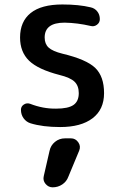

<svg xmlns="http://www.w3.org/2000/svg" viewBox="-20 -550 540 846"><path d="M242.2 -219.7Q147.5 -244.1 107.9 -282.7Q68.4 -321.3 68.4 -384.8Q68.4 -455.1 115.2 -492.7Q162.1 -530.3 254.9 -530.3Q328.1 -530.3 379.9 -517.6Q397.5 -513.7 408.7 -499.5Q419.9 -485.4 419.9 -465.8Q419.9 -450.2 407.2 -440.9Q394.5 -431.6 379.9 -435.5Q321.3 -449.2 264.6 -450.2Q176.8 -450.2 176.8 -384.8Q176.8 -356.4 194.3 -340.3Q211.9 -324.2 254.9 -313.5Q361.3 -288.1 399.9 -250.5Q438.5 -212.9 438.5 -139.6Q438.5 -67.4 387.7 -28.8Q336.9 9.8 245.1 9.8Q168 9.8 114.3 -6.8Q95.7 -12.7 84 -28.8Q72.3 -44.9 72.3 -66.4Q72.3 -81.1 85 -89.4Q97.7 -97.7 112.3 -92.8Q169.9 -70.3 227.5 -71.3Q280.3 -71.3 303.7 -87.4Q327.1 -103.5 327.1 -139.6Q327.1 -171.9 308.6 -189.9Q290 -208 242.2 -219.7ZM266.6 59.6H293Q312.5 59.6 324.7 76.7Q336.9 93.8 329.1 113.3L281.2 228.5Q273.4 250 254.4 262.7Q235.4 275.4 211.9 275.4Q193.4 275.4 180.7 260.3Q168 245.1 172.9 225.6L198.2 115.2Q203.1 90.8 222.2 75.2Q241.2 59.6 266.6 59.6Z"/></svg>

Font: Rounded Mgen+ 1mn medium
Style: Regular
Weight: 500
Designer: [Source Han Sans]
Ryoko NISHIZUKA  (kana & ideographs); Paul D. Hunt (Latin, Greek & Cyrillic); Wenlong ZHANG  (bopomofo
Version: Version 1.059.20150602